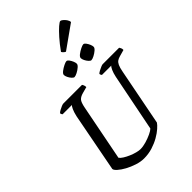

<svg xmlns="http://www.w3.org/2000/svg" viewBox="-322 -1278 1408 1408"><g transform="rotate(-45 381.5 -574.0)"><path d="M307 0Q273 0 234.5 -12.5Q196 -25 163 -43Q130 -61 109 -80Q88 -99 88 -111L176 -570Q184 -605 194 -626.5Q204 -648 211 -652H114Q112 -654 109 -659Q106 -664 106 -671Q113 -678 126.5 -685.5Q140 -693 153.5 -698.5Q167 -704 173 -704H367Q371 -699 374.5 -690Q378 -681 378 -670L330 -657Q300 -649 286 -633.5Q272 -618 263 -571L178 -137Q186 -125 206 -112.5Q226 -100 250.5 -89.5Q275 -79 298.5 -73Q322 -67 337 -67Q364 -67 396.5 -76.5Q429 -86 456.5 -99Q484 -112 495 -123L584 -570Q591 -603 601 -625Q611 -647 619 -652H522Q520 -654 517 -659.5Q514 -665 514 -671Q521 -678 535 -685.5Q549 -693 562.5 -698.5Q576 -704 581 -704H752Q755 -700 759.5 -691Q764 -682 763 -670L713 -656Q694 -651 682 -642.5Q670 -634 661.5 -616Q653 -598 646 -561L560 -120Q551 -106 528 -85.5Q505 -65 471 -45.5Q437 -26 395.5 -13Q354 0 307 0ZM544 -783Q536 -783 525 -795Q514 -807 506.5 -822.5Q499 -838 499 -849Q499 -861 516.5 -874.5Q534 -888 554.5 -898Q575 -908 584 -908Q593 -908 602.5 -895.5Q612 -883 618.5 -867.5Q625 -852 625 -841Q625 -830 609.5 -816.5Q594 -803 574.5 -793Q555 -783 544 -783ZM369 -783Q361 -783 350 -795Q339 -807 331.5 -822.5Q324 -838 324 -849Q324 -861 341.5 -874.5Q359 -888 379.5 -898Q400 -908 409 -908Q418 -908 427.5 -895.5Q437 -883 443.5 -867.5Q450 -852 450 -841Q450 -830 434.5 -816.5Q419 -803 399.5 -793Q380 -783 369 -783ZM456 -959Q449 -961 440 -969.5Q431 -978 429 -984Q464 -1033 496.5 -1069.5Q529 -1106 553 -1127Q577 -1148 586 -1148Q592 -1148 603.5 -1139Q615 -1130 625 -1116Q635 -1102 636 -1087Z"/></g></svg>

Font: Texturina 72pt 72pt Medium
Style: Italic
Weight: 500
Italic angle: -11°
Designer: Guillermo Torres Carreño
Foundry: Omnibus-Type
Version: Version 1.002; ttfautohint (v1.8.3)